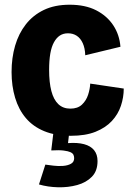

<svg xmlns="http://www.w3.org/2000/svg" viewBox="-20 -562 555 813"><path d="M280 13Q215 13 167.5 -6.5Q120 -26 89.5 -62Q59 -98 44 -148Q29 -198 29 -257Q29 -317 44 -368.5Q59 -420 89.5 -459Q120 -498 166 -520Q212 -542 275 -542Q341 -542 387 -518.5Q433 -495 459.5 -455Q486 -415 490 -364L341 -328Q340 -358 330.5 -379Q321 -400 305 -410.5Q289 -421 268 -421Q248 -421 233.5 -411.5Q219 -402 208.5 -383Q198 -364 193 -335Q188 -306 188 -266Q188 -213 197.5 -176.5Q207 -140 227 -121Q247 -102 278 -102Q309 -102 327 -119Q345 -136 353 -160.5Q361 -185 362 -208L504 -187Q504 -150 492 -114Q480 -78 453.5 -49.5Q427 -21 384.5 -4Q342 13 280 13ZM145 219 172 135Q186 137 206.5 139.5Q227 142 247 140.5Q267 139 280.5 131.5Q294 124 294 108Q294 100 291 93.5Q288 87 278.5 82.5Q269 78 249.5 75.5Q230 73 197 75L207 -8H274L268 44Q308 41 336 48.5Q364 56 378.5 74Q393 92 393 120Q393 162 369 186.5Q345 211 307 221.5Q269 232 226 231Q183 230 145 219Z"/></svg>

Font: Bricolage Grotesque SemiCondensed ExtraBold
Style: Regular
Weight: 800
Width: 4
Designer: Mathieu Triay
Foundry: Atelier Triay
Version: Version 1.001;gftools[0.9.33.dev8+g029e19f]